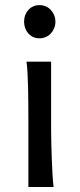

<svg xmlns="http://www.w3.org/2000/svg" viewBox="-20 -743 316 763"><path d="M75.7 -656.7Q75.7 -670.4 80.1 -682.4Q84.5 -694.3 92.5 -703.4Q100.6 -712.4 111.8 -717.5Q123 -722.7 136.7 -722.7Q150.4 -722.7 162.1 -717.5Q173.8 -712.4 182.1 -703.4Q190.4 -694.3 195.3 -682.4Q200.2 -670.4 200.2 -656.7Q200.2 -643.1 195.3 -631.1Q190.4 -619.1 182.1 -610.1Q173.8 -601.1 162.1 -595.9Q150.4 -590.8 136.7 -590.8Q123 -590.8 111.8 -595.9Q100.6 -601.1 92.5 -610.1Q84.5 -619.1 80.1 -631.1Q75.7 -643.1 75.7 -656.7ZM183.1 -231.9Q183.1 -208.5 183.8 -176.5Q184.6 -144.5 185.8 -111.8Q187 -79.1 188.7 -49.3Q190.4 -19.5 192.9 0H92.8V-258.8Q92.8 -294.4 92.5 -329.1Q92.3 -363.8 91.6 -394.8Q90.8 -425.8 89.4 -452.4Q87.9 -479 85.4 -498H183.1Z"/></svg>

Font: Andika Cyr
Style: Regular
Weight: 400
Designer: Victor Gaultney, Annie Olsen, Julie Remington, Don Collingsworth, Eric Hays, Becca Hirsbrunner
Foundry: SIL International
Version: Version 5.000